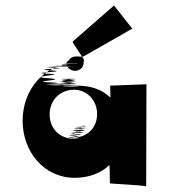

<svg xmlns="http://www.w3.org/2000/svg" viewBox="-20 -712 619 704"><path d="M246 -559C246 -555 288 -495 288 -493C286 -471 284 -462 268 -455C250 -447 230 -458 225 -472C221 -483 225 -484 232 -491C236 -496 239 -499 241 -500C253 -508 268 -504 284 -504C285 -504 465 -607 465 -607L398 -692ZM63 -269C63 -384 142 -478 255 -479C306 -482 140 -480 250 -480C302 -480 132 -476 245 -476C297 -476 132 -474 245 -474C297 -474 132 -473 245 -473C297 -471 132 -467 244 -467C294 -467 129 -469 239 -469C288 -469 120 -469 229 -470C277 -471 110 -471 220 -471C269 -471 100 -471 208 -470C255 -469 86 -468 196 -467C245 -466 80 -465 190 -463C240 -461 71 -458 179 -453C226 -448 59 -445 170 -441C220 -437 56 -431 171 -424C225 -418 64 -413 182 -409C239 -405 78 -403 194 -402C249 -401 90 -399 209 -399C267 -399 108 -400 226 -403C283 -405 121 -406 236 -408C290 -410 128 -412 243 -415C297 -418 134 -423 247 -423C300 -423 136 -415 249 -413C301 -411 136 -410 249 -408C301 -406 137 -401 250 -401C302 -401 138 -397 251 -397C303 -397 138 -395 252 -394C305 -393 141 -393 255 -393C308 -393 146 -394 259 -395C312 -396 148 -398 260 -398C312 -398 353 -385 385 -354C385 -357 384 -396 384 -398L517 -403C517 -403 516 -23 516 -28C515 -33 383 -38 383 -40C383 -42 382 -90 382 -95C382 -101 381 -104 381 -107C352 -78 307 -60 254 -60C141 -60 63 -156 63 -269ZM162 -291C163 -239 200 -202 255 -203C307 -204 202 -206 256 -206C308 -206 201 -209 255 -209C307 -209 202 -210 256 -210C309 -211 204 -214 261 -217C315 -220 213 -222 269 -225C323 -228 218 -230 274 -232C328 -234 224 -240 280 -240C332 -240 229 -244 283 -244C335 -244 229 -246 283 -247C335 -248 229 -249 282 -250C333 -251 225 -251 278 -251C329 -251 222 -249 275 -249C327 -249 218 -245 272 -245C322 -245 214 -239 267 -238C317 -236 210 -234 262 -231C312 -228 203 -225 254 -222C303 -219 195 -217 248 -215C298 -213 191 -207 246 -207C298 -207 336 -241 336 -294C336 -346 297 -384 249 -383C200 -382 161 -344 162 -291Z"/></svg>

Font: Hussar Wojna
Style: 3
Weight: 400
Designer: Robert Jablonski
Foundry: Cannot Into Space Fonts
Version: Version 1.01